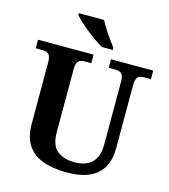

<svg xmlns="http://www.w3.org/2000/svg" viewBox="-134 -1036 1014 1151"><g transform="rotate(15 373.5 -460.5)"><path d="M387.1 10Q300.2 10 238.1 -13Q176 -36 143 -86Q110 -136 110 -218V-600Q110 -626.9 102.8 -639.9Q95.7 -652.9 84.2 -657Q72.7 -661 59 -661H16V-714H361V-661H319Q305.3 -661 293.5 -656.5Q281.7 -652 274.8 -638.4Q268 -624.9 268 -596V-210Q268 -126 308.5 -93.5Q349 -61 417 -61Q462 -61 494.5 -76.5Q527 -92 544.5 -124.5Q562 -157 562 -208V-600Q562 -626.9 554.8 -639.9Q547.7 -652.9 536.2 -657Q524.7 -661 511 -661H469V-714H731V-661H688Q674.3 -661 662.5 -656.5Q650.7 -652 643.8 -638.4Q637 -624.9 637 -596V-206Q637 -139.2 611 -90.6Q585 -42 530 -16Q475 10 387.1 10ZM397 -771Q373 -785 345 -804.5Q317 -824 290 -846Q263 -868 241.5 -888Q220 -908 211 -921V-931H368Q379 -909 396 -882Q413 -855 432 -829Q451 -803 465 -784V-771Z"/></g></svg>

Font: Noto Serif Tamil
Style: Regular
Weight: 400
Designer: Indian Type Foundry, Tom Grace, and the Monotype Design Team
Foundry: Monotype Imaging Inc.
Version: Version 2.003